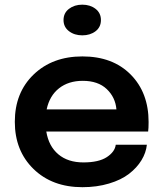

<svg xmlns="http://www.w3.org/2000/svg" viewBox="-20 -778 689 810"><path d="M248 -693.4Q248 -723.1 271 -740.7Q293.9 -758.3 327.1 -758.3Q360.4 -758.3 383.1 -740.7Q405.8 -723.1 405.8 -693.4Q405.8 -663.6 383.1 -646.2Q360.4 -628.9 327.1 -628.9Q293.9 -628.9 271 -646.5Q248 -664.1 248 -693.4ZM599.6 -167.5Q596.2 -133.8 576.9 -102.1Q557.6 -70.3 524.4 -44.7Q491.2 -19 439.9 -3.7Q388.7 11.7 327.6 11.7Q200.2 11.7 121.3 -65.2Q42.5 -142.1 42.5 -264.2Q42.5 -387.2 121.8 -463.6Q201.2 -540 327.6 -540Q455.6 -540 531.2 -463.6Q606.9 -387.2 606.9 -263.2Q606.9 -236.8 605 -223.1H175.3Q185.5 -161.1 226.1 -127Q266.6 -92.8 332 -92.8Q396.5 -92.8 430.7 -115.2Q464.8 -137.7 468.3 -167.5ZM329.1 -437Q269 -437 229 -405.5Q189 -374 176.8 -316.4H471.2Q466.8 -367.7 430.2 -402.3Q393.6 -437 329.1 -437Z"/></svg>

Font: Epilogue SemiBold
Style: Regular
Weight: 600
Designer: Tyler Finck
Foundry: Etcetera Type Co
Version: Version 2.112